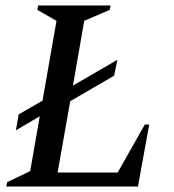

<svg xmlns="http://www.w3.org/2000/svg" viewBox="-20 -680 633 700"><path d="M3 0 6 -16 90 -56 125 -256 38 -205 48 -263 135 -313 186 -604 116 -644 119 -660H383L380 -644L287 -604L246 -368L408 -462L396 -404L236 -311L190 -51H409L508 -226H524L483 0Z"/></svg>

Font: Spectral SC Medium
Style: Italic
Weight: 500
Italic angle: -10°
Designer: Jean-Baptiste Levee
Foundry: Production Type
Version: Version 2.001